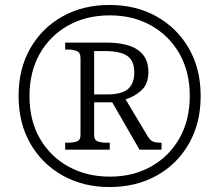

<svg xmlns="http://www.w3.org/2000/svg" viewBox="-20 -745 885 775"><path d="M422 10Q316 10 233 -36.5Q150 -83 102.5 -165.5Q55 -248 55 -358Q55 -467 102 -549.5Q149 -632 232 -678.5Q315 -725 422 -725Q529 -725 612 -678.5Q695 -632 742.5 -549.5Q790 -467 790 -357Q790 -248 742.5 -165Q695 -82 612 -36Q529 10 422 10ZM423 -32Q518 -32 591 -73.5Q664 -115 705 -188Q746 -261 746 -358Q746 -455 704.5 -528Q663 -601 590 -642Q517 -683 423 -683Q328 -683 255 -642Q182 -601 140.5 -528Q99 -455 99 -357Q99 -258 141.5 -185Q184 -112 257.5 -72Q331 -32 423 -32ZM243 -141V-169H256Q275 -169 290 -174Q305 -179 305 -200V-510Q305 -533 290 -539Q275 -545 256 -545H243V-573H409Q579 -573 579 -455Q579 -406 551 -380.5Q523 -355 487 -344L576 -195Q586 -179 596.5 -174Q607 -169 632 -169V-141H543L433 -332H360V-200Q360 -179 375 -174Q390 -169 409 -169H423V-141ZM414 -364Q472 -364 497 -386Q522 -408 522 -452Q522 -500 493.5 -519.5Q465 -539 402 -539H360V-364Z"/></svg>

Font: Noto Serif Tamil Light
Style: Regular
Weight: 300
Designer: Indian Type Foundry, Tom Grace, and the Monotype Design Team
Foundry: Monotype Imaging Inc.
Version: Version 2.004; ttfautohint (v1.8.4.7-5d5b)